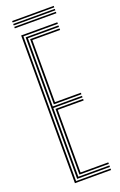

<svg xmlns="http://www.w3.org/2000/svg" viewBox="-169 -931 612 977"><g transform="rotate(-20 137.5 -442.5)"><path d="M56 0V-800H251.8V-791.8H65.2V-8.2H251.8V0ZM74.2 -16.8V-783.2H251.8V-775H83.5V-405.5H241.8V-397.2H83.5V-25H251.8V-16.8ZM92.5 -413.8V-766.8H251.8V-758.5H101.5V-422.2H241.8V-413.8ZM92.5 -33.2V-389H241.8V-380.5H101.5V-41.5H251.8V-33.2ZM263.2 -876.8H38V-884.8H263.2ZM263.2 -860.8H38V-868.8H263.2ZM263.2 -845H38V-853H263.2Z"/></g></svg>

Font: Big Shoulders Inline Display Light
Style: Regular
Weight: 300
Designer: Patric King
Foundry: XO Type Co
Version: Version 1.000